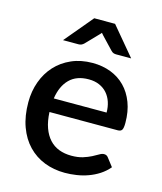

<svg xmlns="http://www.w3.org/2000/svg" viewBox="-110 -801 750 890"><g transform="rotate(15 265.5 -356.0)"><path d="M400 -312.5Q400 -339.5 392.2 -362.8Q384.5 -386 369.5 -403.2Q354.5 -420.5 332.2 -430.2Q310 -440 281 -440Q222.5 -440 189 -406.5Q155.5 -373 146.5 -312.5ZM143.5 -246.5Q145.5 -203 157 -171.2Q168.5 -139.5 187.8 -118.5Q207 -97.5 233.8 -87.2Q260.5 -77 293.5 -77Q325 -77 348 -84.2Q371 -91.5 388 -100.2Q405 -109 417 -116.2Q429 -123.5 439 -123.5Q452 -123.5 459 -113.5L489.5 -74Q470.5 -51.5 446.5 -36Q422.5 -20.5 395.5 -10.8Q368.5 -1 340 3.2Q311.5 7.5 284.5 7.5Q231.5 7.5 186.2 -10.2Q141 -28 107.8 -62.5Q74.5 -97 55.8 -148Q37 -199 37 -265.5Q37 -318.5 53.8 -364.5Q70.5 -410.5 101.8 -444.5Q133 -478.5 177.8 -498.2Q222.5 -518 279 -518Q326 -518 366 -502.8Q406 -487.5 435 -458Q464 -428.5 480.2 -385.8Q496.5 -343 496.5 -288.5Q496.5 -263.5 491 -255Q485.5 -246.5 471 -246.5ZM445 -584.5H373Q366.5 -584.5 360.2 -586.5Q354 -588.5 347.5 -595.5L292.5 -653.5Q288 -658 283.5 -664Q281 -661 278.8 -658.5Q276.5 -656 274 -653.5L218 -595.5Q212.5 -590 206 -587.2Q199.5 -584.5 192.5 -584.5H118L231.5 -720H331.5Z"/></g></svg>

Font: Lato SemiBold
Style: Regular
Weight: 600
Designer: Lukasz Dziedzic with Adam Twardoch and Botio Nikoltchev
Foundry: tyPoland Lukasz Dziedzic
Version: Version 2.015; 2015-08-06; http://www.latofonts.com/